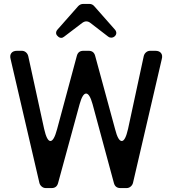

<svg xmlns="http://www.w3.org/2000/svg" viewBox="-20 -959 878 979"><path d="M404 -939H436Q451 -939 461 -927L566 -808Q573 -800 573 -791Q573 -782 566 -775Q558 -767 547 -767Q538 -767 532 -772L441 -842Q431 -850 420 -850Q410 -850 399 -842L307 -772Q300 -766 292 -766Q282 -766 274 -775Q266 -782 266 -791Q266 -800 273 -808L379 -928Q390 -939 404 -939ZM181 -26 34 -658Q29 -677 38 -688.5Q47 -700 67 -700H91Q103 -700 112 -692.5Q121 -685 124 -673L205 -302Q219 -240 237 -240Q255 -240 271 -300L372 -675Q379 -700 405 -700H432Q458 -700 465 -675L567 -300Q582 -240 601 -240Q619 -240 633 -302L713 -673Q716 -685 725 -692.5Q734 -700 746 -700H772Q792 -700 801 -688.5Q810 -677 805 -658L658 -26Q655 -15 646 -7.5Q637 0 625 0H594Q568 0 561 -25L452 -428Q437 -482 419 -482Q401 -482 386 -428L276 -25Q269 0 243 0H214Q202 0 193 -7.5Q184 -15 181 -26Z"/></svg>

Font: Higure Gothic Medium
Style: Regular
Weight: 500
Designer: Yoshimichi Ohira
Foundry: Positype
Version: Version 1.000